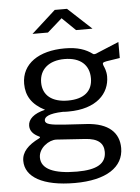

<svg xmlns="http://www.w3.org/2000/svg" viewBox="-61 -792 739 1014"><g transform="rotate(-5 309.0 -285.0)"><path d="M371 -629H458L333 -745H268L140 -629H222L300 -698ZM295 175C462 175 554 113 554 12C554 -68 501 -123 382 -130C334 -133 294 -135 267 -137C192 -142 165 -148 165 -168C165 -186 188 -203 264 -205C272 -204 285 -204 293 -204C443 -204 513 -281 513 -371C513 -399 503 -420 499 -429C494 -443 495 -447 517 -451C540 -455 556 -457 588 -462V-547C551 -532 506 -513 475 -500C467 -496 455 -491 449 -496C414 -522 371 -538 302 -538C166 -538 73 -477 73 -370C73 -307 102 -259 171 -224C110 -210 80 -181 80 -147C80 -120 97 -101 126 -87C134 -84 134 -80 126 -76C67 -47 33 -12 33 35C33 120 124 175 295 175ZM296 -262C212 -262 163 -301 163 -369C163 -438 213 -482 296 -482C381 -482 427 -439 427 -369C427 -301 382 -262 296 -262ZM311 116C189 116 122 86 122 25C122 -26 178 -64 217 -62L368 -52C438 -48 466 -20 466 25C466 87 417 116 311 116Z"/></g></svg>

Font: 18Franklin
Style: Regular
Weight: 400
Designer: Pablo Impallari, Rodrigo Fuenzalida (Modified by Dan O. Williams)
Version: Version 0.025;PS 000.025;hotconv 1.0.88;makeotf.lib2.5.64775